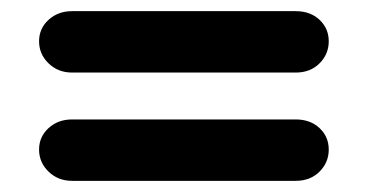

<svg xmlns="http://www.w3.org/2000/svg" viewBox="-20 -475 659 344"><path d="M109 -345Q84 -345 67 -361.5Q50 -378 50 -401Q50 -424 67 -439.5Q84 -455 109 -455H510Q536 -455 552.5 -439.5Q569 -424 569 -401Q569 -378 552.5 -361.5Q536 -345 510 -345ZM109 -151Q84 -151 67 -167.5Q50 -184 50 -207Q50 -230 67 -245.5Q84 -261 109 -261H510Q536 -261 552.5 -245.5Q569 -230 569 -207Q569 -184 552.5 -167.5Q536 -151 510 -151Z"/></svg>

Font: Quicksand Light
Style: Bold
Weight: 700
Version: Version 3.004